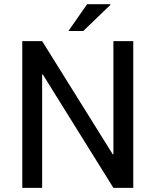

<svg xmlns="http://www.w3.org/2000/svg" viewBox="-20 -910 753 930"><path d="M625.5 0H529.3L187 -549.8L184.1 -548.8V0H87.9V-710.9H184.1L526.4 -162.1L529.3 -163.1V-710.9H625.5ZM401.9 -889.6H514.2L515.1 -886.7L383.3 -759.8H311.5Z"/></svg>

Font: GeogebraSans
Style: Regular
Weight: 400
Designer: Google
Version: Version 1.100140; 2013